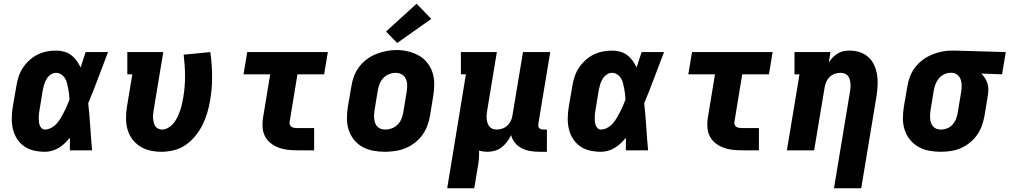

<svg xmlns="http://www.w3.org/2000/svg" viewBox="-20 -811 5447 1036"><path d="M223 8Q193 8 163.5 1.5Q134 -5 110.5 -21.5Q87 -38 71.5 -62.5Q56 -87 49.5 -115.5Q43 -144 43.5 -174.5Q44 -205 49 -235L68 -345Q72 -371 80 -396Q88 -421 102.5 -443.5Q117 -466 137.5 -485Q158 -504 182 -516Q206 -528 231.5 -533Q257 -538 283 -538Q305 -538 326.5 -532Q348 -526 364.5 -513.5Q381 -501 393.5 -483.5Q406 -466 415 -447Q422 -468 428.5 -488.5Q435 -509 442 -530H563Q536 -461 510.5 -392Q485 -323 456 -254Q463 -191 467 -127.5Q471 -64 477 0H357Q357 -17 357 -34Q357 -51 357 -68Q344 -52 329.5 -38Q315 -24 297.5 -13.5Q280 -3 261 2.5Q242 8 223 8ZM223 -112Q236 -112 249 -117.5Q262 -123 273 -132Q284 -141 292.5 -152Q301 -163 308 -175Q315 -187 321.5 -199Q328 -211 334 -223.5Q340 -236 345 -249Q350 -262 355 -274Q354 -289 352.5 -304Q351 -319 348 -333.5Q345 -348 341.5 -362.5Q338 -377 330.5 -389Q323 -401 310.5 -409.5Q298 -418 283 -418Q267 -418 253.5 -408.5Q240 -399 231.5 -385Q223 -371 218.5 -356Q214 -341 211 -326L193 -216Q191 -205 190 -195Q189 -185 189 -174.5Q189 -164 190 -154Q191 -144 194.5 -134.5Q198 -125 205.5 -118.5Q213 -112 223 -112Z M852 8Q821 8 791 1.5Q761 -5 736 -21Q711 -37 693.5 -60.5Q676 -84 668 -113Q660 -142 660 -173Q660 -204 665 -235L694 -410H667V-530H861L809 -216Q807 -204 806 -193Q805 -182 806 -171Q807 -160 809.5 -149.5Q812 -139 818 -130Q824 -121 834 -116.5Q844 -112 855 -112Q872 -112 889 -122.5Q906 -133 918 -148Q930 -163 938 -180.5Q946 -198 952 -215Q958 -232 962 -250Q966 -268 969 -286Q979 -345 978.5 -402Q978 -459 971 -516L1115 -530Q1124 -465 1124.5 -400.5Q1125 -336 1114 -270Q1108 -236 1098.5 -203Q1089 -170 1073.5 -138.5Q1058 -107 1035 -78.5Q1012 -50 982.5 -29.5Q953 -9 919 -0.5Q885 8 852 8Z M1582 0Q1556 0 1530.5 -3Q1505 -6 1482 -15Q1459 -24 1440 -39Q1421 -54 1410 -75.5Q1399 -97 1397 -123Q1395 -149 1399 -174L1438 -410H1294L1314 -530H1749L1729 -410H1585L1543 -155Q1541 -147 1543.5 -139.5Q1546 -132 1552 -127.5Q1558 -123 1566 -121.5Q1574 -120 1582 -120H1675V0Z M2056 8Q2024 8 1993 2Q1962 -4 1935.5 -18.5Q1909 -33 1890 -57Q1871 -81 1861.5 -110Q1852 -139 1852 -171Q1852 -203 1857 -235L1876 -345Q1880 -373 1890 -399.5Q1900 -426 1917.5 -449.5Q1935 -473 1959 -491Q1983 -509 2010 -519.5Q2037 -530 2064.5 -535.5Q2092 -541 2120 -541Q2152 -541 2182.5 -533.5Q2213 -526 2239.5 -511.5Q2266 -497 2285 -473Q2304 -449 2313.5 -420Q2323 -391 2323 -359Q2323 -327 2318 -295L2300 -185Q2295 -157 2285 -130.5Q2275 -104 2257.5 -80.5Q2240 -57 2216 -39Q2192 -21 2165.5 -10.5Q2139 0 2111 4Q2083 8 2056 8ZM2059 -112Q2077 -112 2094.5 -118.5Q2112 -125 2125.5 -138.5Q2139 -152 2146 -169.5Q2153 -187 2156 -204L2174 -314Q2177 -333 2177 -351Q2177 -369 2170 -385Q2163 -401 2148 -409.5Q2133 -418 2114 -418Q2097 -418 2079.5 -411Q2062 -404 2049 -390.5Q2036 -377 2029 -360Q2022 -343 2019 -326L2001 -216Q1999 -204 1998.5 -191.5Q1998 -179 1999.5 -167.5Q2001 -156 2005 -145.5Q2009 -135 2017 -127Q2025 -119 2036 -115.5Q2047 -112 2059 -112ZM2123 -579 2063 -641 2228 -791 2307 -709Z M2393 205 2494 -410H2467V-530H2661L2609 -216Q2607 -204 2606 -192.5Q2605 -181 2606 -169.5Q2607 -158 2610.5 -147.5Q2614 -137 2620.5 -128.5Q2627 -120 2637.5 -116Q2648 -112 2660 -112Q2675 -112 2690 -117Q2705 -122 2717 -133Q2729 -144 2736 -158.5Q2743 -173 2745 -188L2802 -530H2949L2885 -144Q2884 -137 2884.5 -131Q2885 -125 2889 -120.5Q2893 -116 2899 -114Q2905 -112 2911 -112H2931V8H2891Q2866 8 2841.5 4Q2817 0 2795.5 -11Q2774 -22 2759 -40Q2744 -58 2738 -82Q2729 -63 2716 -46Q2703 -29 2686.5 -16Q2670 -3 2649.5 2.5Q2629 8 2610 8Q2598 8 2587 6.5Q2576 5 2565 2Q2566 27 2563.5 52.5Q2561 78 2556 102L2539 205Z M3223 8Q3193 8 3163.5 1.5Q3134 -5 3110.5 -21.5Q3087 -38 3071.5 -62.5Q3056 -87 3049.5 -115.5Q3043 -144 3043.5 -174.5Q3044 -205 3049 -235L3068 -345Q3072 -371 3080 -396Q3088 -421 3102.5 -443.5Q3117 -466 3137.5 -485Q3158 -504 3182 -516Q3206 -528 3231.5 -533Q3257 -538 3283 -538Q3305 -538 3326.5 -532Q3348 -526 3364.5 -513.5Q3381 -501 3393.5 -483.5Q3406 -466 3415 -447Q3422 -468 3428.5 -488.5Q3435 -509 3442 -530H3563Q3536 -461 3510.5 -392Q3485 -323 3456 -254Q3463 -191 3467 -127.5Q3471 -64 3477 0H3357Q3357 -17 3357 -34Q3357 -51 3357 -68Q3344 -52 3329.5 -38Q3315 -24 3297.5 -13.5Q3280 -3 3261 2.5Q3242 8 3223 8ZM3223 -112Q3236 -112 3249 -117.5Q3262 -123 3273 -132Q3284 -141 3292.5 -152Q3301 -163 3308 -175Q3315 -187 3321.5 -199Q3328 -211 3334 -223.5Q3340 -236 3345 -249Q3350 -262 3355 -274Q3354 -289 3352.5 -304Q3351 -319 3348 -333.5Q3345 -348 3341.5 -362.5Q3338 -377 3330.5 -389Q3323 -401 3310.5 -409.5Q3298 -418 3283 -418Q3267 -418 3253.5 -408.5Q3240 -399 3231.5 -385Q3223 -371 3218.5 -356Q3214 -341 3211 -326L3193 -216Q3191 -205 3190 -195Q3189 -185 3189 -174.5Q3189 -164 3190 -154Q3191 -144 3194.5 -134.5Q3198 -125 3205.5 -118.5Q3213 -112 3223 -112Z M3982 0Q3956 0 3930.5 -3Q3905 -6 3882 -15Q3859 -24 3840 -39Q3821 -54 3810 -75.5Q3799 -97 3797 -123Q3795 -149 3799 -174L3838 -410H3694L3714 -530H4149L4129 -410H3985L3943 -155Q3941 -147 3943.5 -139.5Q3946 -132 3952 -127.5Q3958 -123 3966 -121.5Q3974 -120 3982 -120H4075V0Z M4480 205 4566 -314Q4568 -326 4569 -337.5Q4570 -349 4569 -360.5Q4568 -372 4565 -382.5Q4562 -393 4555 -401.5Q4548 -410 4537.5 -414Q4527 -418 4515 -418Q4500 -418 4485 -413Q4470 -408 4458 -397Q4446 -386 4439.5 -371.5Q4433 -357 4430 -342L4373 0H4226L4294 -410H4267V-530H4461L4452 -474Q4462 -489 4474 -501.5Q4486 -514 4501 -523Q4516 -532 4532.5 -535Q4549 -538 4565 -538Q4594 -538 4620.5 -529Q4647 -520 4666.5 -502Q4686 -484 4697 -459.5Q4708 -435 4712.5 -408Q4717 -381 4715.5 -352Q4714 -323 4710 -295L4627 205Z M5056 8Q5024 8 4992.5 2Q4961 -4 4935 -19Q4909 -34 4890 -57.5Q4871 -81 4861.5 -110Q4852 -139 4852 -171Q4852 -203 4857 -235L4876 -345Q4880 -372 4890 -398Q4900 -424 4917.5 -447Q4935 -470 4958.5 -487.5Q4982 -505 5008 -516Q5034 -527 5061 -532.5Q5088 -538 5115 -538Q5120 -538 5124 -538Q5128 -538 5133 -538L5407 -530L5387 -410L5275 -414Q5286 -403 5294.5 -390Q5303 -377 5308 -361Q5313 -345 5313 -328.5Q5313 -312 5310 -295L5292 -185Q5287 -158 5277.5 -131.5Q5268 -105 5251.5 -82Q5235 -59 5212 -40.5Q5189 -22 5163 -11Q5137 0 5109.5 4Q5082 8 5056 8ZM5058 -112Q5058 -112 5058 -112Q5058 -112 5058 -112Q5075 -112 5092 -119Q5109 -126 5121 -140Q5133 -154 5139 -170.5Q5145 -187 5148 -204L5166 -314Q5169 -331 5169 -348.5Q5169 -366 5164 -381Q5159 -396 5146.5 -406.5Q5134 -417 5117 -418H5113Q5112 -418 5110.5 -418Q5109 -418 5108 -418Q5091 -418 5074.5 -410Q5058 -402 5046.5 -388.5Q5035 -375 5028.5 -358.5Q5022 -342 5019 -326L5001 -216Q4999 -204 4998.5 -192Q4998 -180 4999 -168.5Q5000 -157 5004.5 -146Q5009 -135 5016.5 -127Q5024 -119 5035 -115.5Q5046 -112 5058 -112Z"/></svg>

Font: Iosevka Curly Slab HvExObl
Style: Regular
Weight: 900
Width: 7
Italic angle: -9°
Monospace: yes
Designer: Belleve Invis
Foundry: Belleve Invis
Version: Version 11.1.0; ttfautohint (v1.8.3)